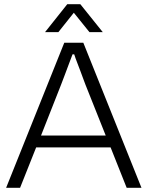

<svg xmlns="http://www.w3.org/2000/svg" viewBox="-20 -888 698 908"><path d="M9 0 284 -686H374L649 0H579L503 -191H151L75 0ZM174 -247H480L384 -488Q381 -496 375 -512Q369 -528 361.5 -548.5Q354 -569 345.5 -590.5Q337 -612 331 -631H323Q316 -612 306 -586Q296 -560 286.5 -534Q277 -508 269 -488ZM193 -736 298 -868H360L466 -736H403L312 -849H346L256 -736Z"/></svg>

Font: Archivo SemiBold ExtraLight
Style: Regular
Weight: 250
Version: Version 2.001